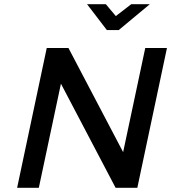

<svg xmlns="http://www.w3.org/2000/svg" viewBox="-20 -900 820 920"><path d="M204 -670 62 0H166L272 -499L534 0H638L780 -670H676L570 -171L308 -670ZM397 -880 492 -756H549L698 -880H609L535 -823L487 -880Z"/></svg>

Font: LT Wave Text Medium Italic
Style: Regular
Weight: 500
Designer: Daniel Lyons
Version: Version 2.5 (Glyphs App)